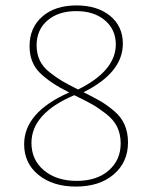

<svg xmlns="http://www.w3.org/2000/svg" viewBox="-20 -683 559 708"><path d="M288 -343Q326 -324 349.5 -310.5Q373 -297 400 -274.5Q427 -252 439.5 -223Q452 -194 452 -158Q452 -85 399.5 -40Q347 5 260 5Q175 5 122 -38Q69 -81 69 -151Q69 -269 235 -342Q165 -377 127 -414.5Q89 -452 89 -513Q89 -581 136 -622Q183 -663 262 -663Q339 -663 386 -624.5Q433 -586 433 -522Q433 -415 288 -343ZM115 -516Q115 -485 126.5 -460.5Q138 -436 163.5 -416Q189 -396 209.5 -384Q230 -372 268 -353Q407 -422 407 -519Q407 -574 367 -608Q327 -642 261 -642Q195 -642 155 -607.5Q115 -573 115 -516ZM425 -154Q425 -188 412 -215Q399 -242 369.5 -264.5Q340 -287 318.5 -299Q297 -311 254 -332Q96 -265 96 -156Q96 -93 142.5 -54.5Q189 -16 263 -16Q337 -16 381 -54.5Q425 -93 425 -154Z"/></svg>

Font: EauTestInfant Extralight
Style: Regular
Weight: 250
Designer: Christian Thalmann (Catharsis Fonts)
Version: Version 0.001;PS 000.001;hotconv 1.0.88;makeotf.lib2.5.64775